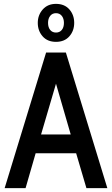

<svg xmlns="http://www.w3.org/2000/svg" viewBox="-20 -971 578 991"><path d="M373 -180H164L112 0H4L218 -700H320L534 0H426ZM345 -277 269 -539 192 -277ZM175 -853Q175 -893 200.5 -922Q226 -951 269 -951Q313 -951 338 -922.5Q363 -894 363 -853Q363 -812 338 -783.5Q313 -755 269 -755Q225 -755 200 -783.5Q175 -812 175 -853ZM310 -853Q310 -875 299 -889Q288 -903 269 -903Q250 -903 239 -889Q228 -875 228 -853Q228 -830 239 -816.5Q250 -803 269 -803Q288 -803 299 -816.5Q310 -830 310 -853Z"/></svg>

Font: Cabin Condensed Medium
Style: Regular
Weight: 500
Width: 3
Version: Version 2.001